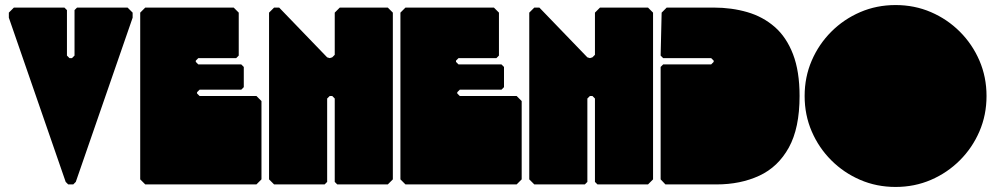

<svg xmlns="http://www.w3.org/2000/svg" viewBox="-20 -730 3935 760"><path d="M35 -700H235L245 -690V-510L255 -500H265L275 -510V-690L285 -700H485L505 -680V-660L280 -10L270 0H250L240 -10L15 -660V-680Z M555 0 535 -20V-680L555 -700H905L925 -680V-510L915 -500H765L755 -490V-485L765 -475H935L945 -465V-385L935 -375H770L760 -365V-360L770 -350H995L1015 -330V-20L995 0Z M1065 0 1045 -20V-680L1065 -700H1085L1275 -503L1285 -500L1295 -503L1305 -513V-680L1325 -700H1515L1535 -680V-20L1515 0H1315L1305 -10V-340L1295 -350H1285L1275 -340V-10L1265 0Z M1585 0 1565 -20V-680L1585 -700H1935L1955 -680V-510L1945 -500H1795L1785 -490V-485L1795 -475H1965L1975 -465V-385L1965 -375H1800L1790 -365V-360L1800 -350H2025L2045 -330V-20L2025 0Z M2095 0 2075 -20V-680L2095 -700H2115L2305 -503L2315 -500L2325 -503L2335 -513V-680L2355 -700H2545L2565 -680V-20L2545 0H2345L2335 -10V-340L2325 -350H2315L2305 -340V-10L2295 0Z M2614 0 2595 -20V-465L2605 -475H2795L2805 -485V-490L2795 -500H2605L2595 -510L2599 -680L2619 -700H2805Q2876 -700 2938 -682Q3000 -664 3046.5 -623.5Q3093 -583 3119 -515.5Q3145 -448 3145 -350Q3145 -223 3102.5 -146Q3060 -69 2985.5 -34.5Q2911 0 2816 0Z M3525 10Q3450 10 3385 -18Q3320 -46 3270.5 -95.5Q3221 -145 3193 -210Q3165 -275 3165 -350Q3165 -425 3193 -490Q3221 -555 3270.5 -604.5Q3320 -654 3385 -682Q3450 -710 3525 -710Q3600 -710 3665 -682Q3730 -654 3779.5 -604.5Q3829 -555 3857 -490Q3885 -425 3885 -350Q3885 -275 3857 -210Q3829 -145 3779.5 -95.5Q3730 -46 3665 -18Q3600 10 3525 10Z"/></svg>

Font: GTL001
Style: Regular
Weight: 400
Designer: Eli Heuer
Foundry: GTL Type Label
Version: Version 0.100; ttfautohint (v1.8.4.7-5d5b)